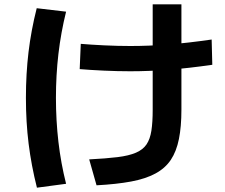

<svg xmlns="http://www.w3.org/2000/svg" viewBox="-20 -813 1040 889"><path d="M393 -75Q472 -79 524.5 -85.5Q577 -92 609.5 -106Q642 -120 658.5 -144.5Q675 -169 681 -208Q687 -247 687 -305V-793H820V-305Q820 -227 808.5 -169.5Q797 -112 771 -73Q745 -34 699.5 -9.5Q654 15 587 27.5Q520 40 427 45ZM583 -483Q525 -483 460.5 -486Q396 -489 349 -493L354 -610Q400 -606 463 -603Q526 -600 584 -600Q670 -600 759.5 -607Q849 -614 960 -630L963 -513Q851 -497 760.5 -490Q670 -483 583 -483ZM151 56Q125 -47 112.5 -147.5Q100 -248 100 -360Q100 -471 112 -571.5Q124 -672 150 -775L286 -759Q262 -662 250.5 -563.5Q239 -465 239 -360Q239 -255 250.5 -156Q262 -57 286 38Z"/></svg>

Font: M PLUS 2 Thin
Style: Bold
Weight: 700
Version: Version 1.001